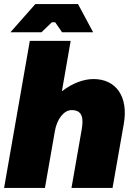

<svg xmlns="http://www.w3.org/2000/svg" viewBox="-25 -920 647 940"><path d="M-5 0H195L244 -280C254 -336 287 -381 326 -381C383 -381 383 -334 375 -286L325 0H526L581 -313C605 -448 542 -533 433 -533C388 -533 332 -515 278 -473L321 -720H121ZM431 -762 357 -900H148L26 -762H178L229 -811H245L279 -762Z"/></svg>

Font: Fixel Text 20240404 Black
Style: Italic
Weight: 900
Width: 4
Italic angle: -10°
Designer: AlfaBravo + MacPaw
Foundry: Kyrylo Tkachov, Marchela Mozhyna, Serhii Makarenko, Maria Weinstein, Zakhar Kryvoshyya
Version: Version 1.211;Glyphs 3.2 (3225)